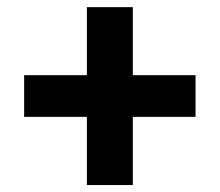

<svg xmlns="http://www.w3.org/2000/svg" viewBox="-20 -620 626 547"><path d="M227.5 -92.8V-287.1H48.8V-405.8H227.5V-599.6H358.4V-405.8H537.1V-287.1H358.4V-92.8Z"/></svg>

Font: Caskaydia Cove
Style: Bold
Weight: 700
Monospace: yes
Designer: Aaron Bell
Foundry: Saja Typeworks
Version: Version 4.300; ttfautohint (v1.8.3)